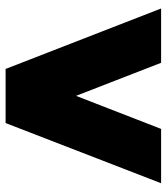

<svg xmlns="http://www.w3.org/2000/svg" viewBox="24 -604 581 668"><g transform="rotate(90 314.0 -270.5)"><path d="M219 0 220 -1 10 -541H199L314 -245L429 -541H618L409 -1V0Z"/></g></svg>

Font: Afrihost Sans Black
Style: Regular
Weight: 900
Foundry: https://www.afrihost.com
Version: Version 1.000